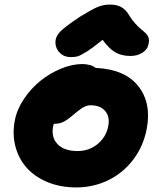

<svg xmlns="http://www.w3.org/2000/svg" viewBox="-20 -777 704 848"><path d="M292 -524.9Q261.7 -524.9 242.4 -545.7Q223.1 -566.4 225.1 -596.2Q226.6 -616.7 245.6 -637Q264.6 -657.2 333 -703.1Q384.8 -734.9 410.4 -745.8Q436 -756.8 464.8 -756.8Q497.1 -756.8 516.8 -745.1Q536.6 -733.4 550.8 -709Q562.5 -689 577.4 -672.9Q592.3 -656.7 603.3 -647.9Q614.3 -639.2 623.5 -630.1Q632.8 -621.1 636.2 -609.9Q639.6 -598.6 636.2 -583Q631.8 -558.6 609.1 -544.2Q586.4 -529.8 556.2 -529.8Q518.1 -529.8 490.2 -545.4Q462.4 -561 433.1 -601.1Q388.7 -564.9 361.1 -547.9Q333.5 -530.8 321.8 -527.8Q310.1 -524.9 292 -524.9ZM316.9 50.8Q246.1 50.8 189 26.9Q131.8 2.9 96.7 -37.4Q61.5 -77.6 47.6 -132.3Q33.7 -187 45.9 -247.1Q55.2 -294.9 86.2 -340.8Q117.2 -386.7 158.4 -419.9Q199.7 -453.1 249 -473.6Q298.3 -494.1 342.8 -494.1Q380.4 -494.1 402.8 -477.1Q531.7 -471.2 590.8 -396.5Q649.9 -321.8 627.9 -207Q612.8 -129.4 567.1 -70.3Q521.5 -11.2 456.3 19.8Q391.1 50.8 316.9 50.8ZM214.8 -220.2Q205.1 -170.4 234.4 -140.1Q263.7 -109.9 323.2 -109.9Q373 -109.9 410.6 -140.4Q448.2 -170.9 458 -219.2Q466.3 -261.2 444.6 -286.6Q422.9 -312 379.9 -312Q375.5 -312 371.3 -311.5Q367.2 -311 362.8 -309.3Q358.4 -307.6 355.2 -306.6Q352.1 -305.7 346.9 -302.5Q341.8 -299.3 339.1 -297.6Q336.4 -295.9 330.6 -291.3Q324.7 -286.6 322 -284.7Q319.3 -282.7 312 -276.6Q304.7 -270.5 301.8 -268.1Q275.9 -246.1 258.5 -238Q241.2 -230 217.8 -230Q217.3 -228.5 216.3 -225.1Q215.3 -221.7 214.8 -220.2Z"/></svg>

Font: Shantell Sans Bouncy
Style: Italic
Weight: 800
Italic angle: -11.31°
Designer: Stephen Nixon, Anya Danilova, Shantell Martin
Foundry: Arrow Type
Version: Version 1.006;[9816181b4]